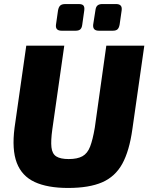

<svg xmlns="http://www.w3.org/2000/svg" viewBox="-20 -916 734 950"><path d="M694 -690 635 -277Q620 -169 585 -105.5Q550 -42 485.5 -14Q421 14 317 14Q215 14 151.5 -15.5Q88 -45 63 -110.5Q38 -176 52 -284L110 -690H298L239 -277Q231 -220 234.5 -187.5Q238 -155 258.5 -142Q279 -129 320 -129Q363 -129 388 -143Q413 -157 426 -191Q439 -225 449 -284L506 -690ZM369 -896Q387 -896 393 -888.5Q399 -881 397 -865L387 -794Q385 -778 377.5 -771Q370 -764 354 -764H285Q253 -764 257 -794L267 -864Q270 -881 278 -888.5Q286 -896 304 -896ZM554 -896Q570 -896 577 -888.5Q584 -881 582 -865L572 -795Q569 -778 561.5 -771Q554 -764 538 -764H469Q438 -764 441 -794L452 -864Q454 -882 462.5 -889Q471 -896 486 -896Z"/></svg>

Font: Exo 2 ExtraBold
Style: Italic
Weight: 800
Italic angle: -8°
Designer: Natanael Gama
Foundry: Natanael Gama
Version: Version 2.010